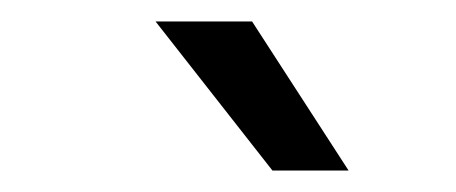

<svg xmlns="http://www.w3.org/2000/svg" viewBox="-20 -705 425 179"><path d="M234 -546H305L215 -685H125Z"/></svg>

Font: Ropa Sans
Style: Italic
Weight: 400
Designer: Botio Nikoltchev
Foundry: Botjo Nikoltchev
Version: Version 1.002